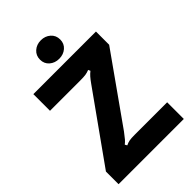

<svg xmlns="http://www.w3.org/2000/svg" viewBox="-278 -1073 1182 1182"><g transform="rotate(-45 313.0 -482.5)"><path d="M27 0V-110L344 -555Q361 -579 372.5 -592Q384 -605 398 -616L392 -630Q375 -623 358.5 -620.5Q342 -618 308 -618H48V-763H593V-648L280 -206Q259 -178 249 -166.5Q239 -155 226 -145L234 -131Q250 -139 265.5 -142Q281 -145 311 -145H595V0ZM227 -884Q227 -920 252.5 -942.5Q278 -965 315 -965Q352 -965 377.5 -942.5Q403 -920 403 -884Q403 -848 377.5 -826Q352 -804 315 -804Q278 -804 252.5 -826Q227 -848 227 -884Z"/></g></svg>

Font: Open Sauce Sans ExtraBold
Style: Regular
Weight: 800
Designer: Alfredo Marco Pradil
Foundry: Creative Sauce Fz LLC
Version: Version 1.477